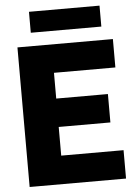

<svg xmlns="http://www.w3.org/2000/svg" viewBox="-61 -968 719 1014"><g transform="rotate(-5 299.0 -461.0)"><path d="M54.5 0V-740H560.5V-589.5H235V-150.5H565.5V0ZM173 -302.5V-453H509V-302.5ZM131.5 -811V-922H505.5V-811Z"/></g></svg>

Font: Encode Sans SC SemiCondensed ExtraBold
Style: Regular
Weight: 800
Width: 4
Designer: Multiple Designers
Foundry: Impallari Type
Version: Version 3.002